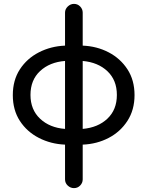

<svg xmlns="http://www.w3.org/2000/svg" viewBox="-20 -768 759 989"><path d="M361 201Q343 201 329 188Q315 175 315 156V-23Q242 -26 180.5 -57.5Q119 -89 82.5 -145Q46 -201 46 -278Q46 -355 82.5 -411Q119 -467 180.5 -498.5Q242 -530 315 -533V-703Q315 -721 329 -734.5Q343 -748 361 -748Q380 -748 393 -734.5Q406 -721 406 -703V-533Q479 -530 539.5 -498.5Q600 -467 636.5 -411Q673 -355 673 -278Q673 -202 636.5 -145.5Q600 -89 539.5 -57.5Q479 -26 406 -23V156Q406 174 393 187.5Q380 201 361 201ZM315 -104V-454Q236 -448 186.5 -402Q137 -356 137 -279Q137 -203 186.5 -156.5Q236 -110 315 -104ZM406 -104Q485 -111 533.5 -157Q582 -203 582 -279Q582 -355 533.5 -401Q485 -447 406 -454Z"/></svg>

Font: Huninn
Style: Regular
Weight: 400
Designer: justfont
Foundry: justfont
Version: Version 1.003